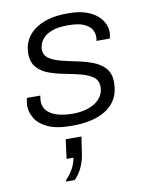

<svg xmlns="http://www.w3.org/2000/svg" viewBox="-88 -585 711 915"><g transform="rotate(-10 268.0 -127.0)"><path d="M228 10Q156 10 114 -10Q72 -30 54.5 -60Q37 -90 37 -119Q37 -130 38.5 -139.5Q40 -149 42 -158H107Q106 -151 105 -144.5Q104 -138 104 -131Q104 -103 121.5 -84Q139 -65 171 -55.5Q203 -46 246 -46Q280 -46 307.5 -53.5Q335 -61 355 -74.5Q375 -88 386 -107Q397 -126 397 -149Q397 -181 374 -197.5Q351 -214 316 -223Q281 -232 241 -239.5Q201 -247 165.5 -259.5Q130 -272 107.5 -297Q85 -322 85 -366Q85 -399 99 -427.5Q113 -456 140.5 -477Q168 -498 208 -509.5Q248 -521 300 -521H308Q353 -521 386.5 -510.5Q420 -500 441.5 -482.5Q463 -465 474 -443Q485 -421 485 -399Q485 -390 483.5 -381.5Q482 -373 480 -368H416Q417 -372 417.5 -377.5Q418 -383 418 -391Q418 -406 408.5 -423Q399 -440 372.5 -452.5Q346 -465 294 -465Q246 -465 217.5 -454Q189 -443 175 -427.5Q161 -412 156.5 -397Q152 -382 152 -375Q152 -345 174.5 -329.5Q197 -314 232.5 -305Q268 -296 308 -288Q348 -280 383.5 -266.5Q419 -253 441.5 -228Q464 -203 464 -159Q464 -112 445.5 -79.5Q427 -47 394 -27Q361 -7 320.5 1.5Q280 10 237 10ZM157 267 158 260Q179 239 193 213.5Q207 188 211 161H178L190 68H266L254 150Q250 179 237 210Q224 241 199 267Z"/></g></svg>

Font: Chivo Medium ExtraLight
Style: Italic
Weight: 250
Italic angle: -8.05°
Version: Version 2.002